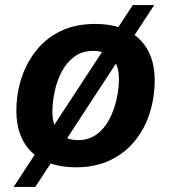

<svg xmlns="http://www.w3.org/2000/svg" viewBox="-20 -654 671 762"><path d="M34 88 507 -634H592L120 88ZM45 -214Q45 -281 64.5 -342Q84 -403 123 -452.5Q162 -502 220.5 -530.5Q279 -559 358 -559Q470 -559 532 -500Q594 -441 594 -335Q594 -270 575 -208Q556 -146 517 -97Q478 -48 419 -19Q360 10 282 10Q169 10 107 -49Q45 -108 45 -214ZM188 -210Q188 -154 215 -126Q242 -98 290 -98Q333 -98 364 -121Q395 -144 414 -180.5Q433 -217 442.5 -259.5Q452 -302 452 -340Q452 -396 425 -424Q398 -452 350 -452Q306 -452 275 -429Q244 -406 225 -369.5Q206 -333 197 -291Q188 -249 188 -210Z"/></svg>

Font: Kufam SemiBold
Style: Italic
Weight: 600
Italic angle: -11°
Designer: Artur Schmal
Foundry: Original Type
Version: Version 1.301; ttfautohint (v1.8.3)